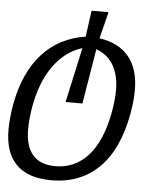

<svg xmlns="http://www.w3.org/2000/svg" viewBox="-59 -660 718 914"><g transform="rotate(5 299.5 -203.5)"><path d="M220.7 206.5Q108.9 206.5 52.7 150.1Q-3.4 93.8 -3.4 -16.1Q-3.4 -42.5 -0.2 -75.2Q2.9 -107.9 9.3 -141.6Q23.4 -217.3 51 -277.6Q78.6 -337.9 118.7 -381.8Q158.7 -425.8 210.4 -452.6Q262.2 -479.5 324.2 -488.8L341.3 -614.3H422.4L390.6 -486.8Q485.4 -472.2 532.5 -413.6Q579.6 -355 579.6 -255.4Q579.6 -230.5 576.7 -200.7Q573.7 -170.9 567.9 -138.7Q552.2 -54.2 522.2 10.3Q492.2 74.7 448.2 118.2Q404.3 161.6 347.2 184.1Q290 206.5 220.7 206.5ZM233.9 138.2Q279.8 138.2 319.3 120.6Q358.9 103 390.4 67.9Q421.9 32.7 444.3 -19.8Q466.8 -72.3 479.5 -141.6Q484.9 -170.9 487.5 -198.5Q490.2 -226.1 490.2 -249Q490.2 -316.4 463.1 -364.7Q436 -413.1 379.9 -433.6L336.4 -170.4H255.9L313.5 -433.1Q270.5 -419.9 235.8 -393.1Q201.2 -366.2 174.6 -328.4Q147.9 -290.5 129.6 -243.2Q111.3 -195.8 101.1 -141.6Q95.2 -109.9 92.3 -80.1Q89.4 -50.3 89.4 -26.9Q89.4 54.2 125.2 96.2Q161.1 138.2 233.9 138.2Z"/></g></svg>

Font: Hack
Style: Italic
Weight: 400
Italic angle: -11°
Monospace: yes
Designer: Christopher Simpkins
Foundry: Christopher Simpkins
Version: Version 2.019; ttfautohint (v1.4.1) -l 4 -r 80 -G 350 -x 0 -